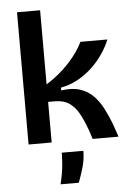

<svg xmlns="http://www.w3.org/2000/svg" viewBox="-61 -755 697 1027"><g transform="rotate(-5 287.0 -241.5)"><path d="M70 0V-710H194V-312Q228 -333 259 -358.5Q290 -384 316 -412Q342 -440 362 -468.5Q382 -497 394 -523H539Q523 -484 497.5 -446.5Q472 -409 437.5 -376.5Q403 -344 360.5 -320.5Q318 -297 269 -288V-273Q330 -282 372 -267.5Q414 -253 442.5 -223.5Q471 -194 491 -155Q511 -116 527 -75L553 0H414L398 -49Q380 -99 359.5 -137Q339 -175 308.5 -196.5Q278 -218 230 -218H194V0ZM222 227Q237 164 240 123Q243 82 243 59H359Q359 106 346 149Q333 192 320 227Z"/></g></svg>

Font: Bricolage Grotesque 17pt SemiBold
Style: Regular
Weight: 600
Version: Version 1.001;gftools[0.9.33.dev8+g029e19f]